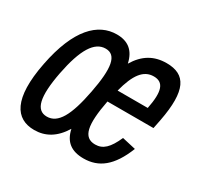

<svg xmlns="http://www.w3.org/2000/svg" viewBox="-120 -672 861 831"><g transform="rotate(30 310.0 -257.0)"><path d="M271.5 -256C246.5 -125.5 213 -65.5 157.5 -65.5C102.5 -65.5 88 -125.5 113 -256C138.5 -387 176.5 -448 232 -448C287 -448 297 -387 271.5 -256ZM32.5 -256C-5.5 -62.5 45.5 12 139 12C194 12 240 -13.5 276.5 -73C289 -14.5 325 12 385.5 12C461 12 516.5 -30 558 -135L490 -150.5C463 -89.5 437.5 -65.5 399 -65.5C338.5 -65.5 327.5 -124 352.5 -253.5H582.5L591.5 -298.5C623 -462.5 588.5 -525.5 492 -525.5C429.5 -525.5 382.5 -498.5 347 -439.5C334 -499.5 298 -525.5 243.5 -525.5C150 -525.5 70 -448.5 32.5 -256ZM367 -316.5C390 -405.5 421.5 -448 472.5 -448C522.5 -448 536 -408.5 517.5 -316.5Z"/></g></svg>

Font: Monaspace Neon
Style: Italic
Weight: 400
Italic angle: -11°
Designer: Riley Cran & the Lettermatic Team
Foundry: Lettermatic
Version: Version 1.200 (Monaspace Neon)